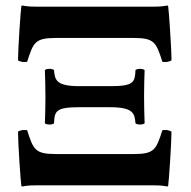

<svg xmlns="http://www.w3.org/2000/svg" viewBox="-20 -669 688 693"><path d="M534 0C558 0 566 1 583 4C586 4 587 3 587 1C589 -7 599 -153 599 -194C588 -200 578 -201 566 -199C544 -130 538 -113 463 -113H181C106 -113 100 -130 78 -199C66 -201 56 -200 45 -194C45 -151 55 -7 57 1C57 3 58 4 61 4C78 1 86 0 110 0ZM110 -645C86 -645 78 -646 61 -649C58 -649 57 -648 57 -646C55 -638 45 -492 45 -451C56 -445 66 -444 78 -446C100 -515 106 -532 181 -532H463C538 -532 544 -515 566 -446C578 -444 588 -445 599 -451C599 -494 589 -638 587 -646C587 -648 586 -649 583 -649C566 -646 558 -645 534 -645ZM266 -358C181 -358 178 -382 175 -416C169 -422 148 -422 142 -416C143 -381 144 -356 144 -318C144 -281 143 -254 142 -224C148 -218 169 -218 175 -224C177 -268 181 -282 266 -282H378C463 -282 466 -258 469 -224C475 -218 496 -218 502 -224C501 -259 500 -284 500 -322C500 -359 501 -386 502 -416C496 -422 475 -422 469 -416C467 -372 463 -358 378 -358Z"/></svg>

Font: Libertinus Serif
Style: Bold
Weight: 700
Designer: Philipp H. Poll, Khaled Hosny
Foundry: Caleb Maclennan
Version: Version 7.050;RELEASE